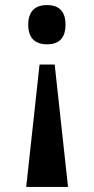

<svg xmlns="http://www.w3.org/2000/svg" viewBox="-20 -562 374 762"><path d="M166 -542C126 -542 92 -523 92 -464C92 -405 126 -386 166 -386C208 -386 240 -405 240 -464C240 -523 208 -542 166 -542ZM197 -306H137L84 180H250Z"/></svg>

Font: Noto Serif Armenian ExtraCondensed ExtraBold
Style: Regular
Weight: 800
Width: 2
Designer: Monotype Design Team
Foundry: Monotype Imaging Inc.
Version: Version 2.008